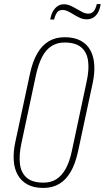

<svg xmlns="http://www.w3.org/2000/svg" viewBox="-20 -918 515 944"><path d="M193 6Q146 6 115 -11Q84 -28 67 -58.5Q50 -89 47.5 -130Q45 -171 55 -218L127 -554Q140 -615 163 -655Q186 -695 219.5 -715Q253 -735 298 -735Q345 -735 376.5 -718Q408 -701 424.5 -670.5Q441 -640 443.5 -599Q446 -558 436 -511L364 -175Q351 -114 328 -74Q305 -34 271.5 -14Q238 6 193 6ZM194 -20Q231 -20 258 -37.5Q285 -55 304 -90Q323 -125 334 -179L406 -517Q419 -576 413 -619Q407 -662 379 -685.5Q351 -709 297 -709Q261 -709 233.5 -691.5Q206 -674 187.5 -639Q169 -604 157 -550L85 -212Q73 -156 78 -112.5Q83 -69 111 -44.5Q139 -20 194 -20ZM407 -823Q389 -823 373.5 -830Q358 -837 343.5 -846Q329 -855 315 -862Q301 -869 287 -869Q269 -869 260 -856Q251 -843 246 -822H227Q231 -846 240.5 -862.5Q250 -879 263.5 -888Q277 -897 294 -897Q311 -897 326.5 -890Q342 -883 357 -874Q372 -865 386 -858Q400 -851 414 -851Q430 -851 440 -862Q450 -873 456 -898H475Q471 -872 461 -855Q451 -838 437 -830.5Q423 -823 407 -823Z"/></svg>

Font: Hubot Sans Condensed ExtraLight
Style: Italic
Weight: 200
Width: 3
Italic angle: -12.0243°
Designer: Deni Anggara
Foundry: GitHub, Inc., Subsidiary of Microsoft Corporation
Version: Version 2.000